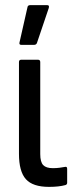

<svg xmlns="http://www.w3.org/2000/svg" viewBox="-20 -721 297 749"><path d="M171 8Q108 8 81 -22Q54 -52 54 -121V-479Q54 -488 63 -488H128Q137 -488 137 -479V-120Q137 -89 148.5 -77Q160 -65 186 -65Q200 -65 211.5 -66.5Q223 -68 234 -70Q242 -72 242 -62V-8Q242 -1 235 1Q210 8 171 8ZM63 -546Q54 -546 56 -555L87 -692Q88 -701 98 -701H164Q174 -701 170 -689L124 -553Q121 -546 113 -546Z"/></svg>

Font: Sofia Sans Condensed Medium
Style: Regular
Weight: 500
Designer: Botio Nikoltchev, Ani Petrova
Foundry: lettersoup
Version: Version 4.101; ttfautohint (v1.8.4.7-5d5b)